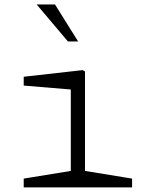

<svg xmlns="http://www.w3.org/2000/svg" viewBox="-20 -818 660 838"><path d="M83.5 -38.5 304.5 -74.5 289 -42.5V-452.5L311 -425.5L83.5 -444.5V-483L341 -512L351 -506V-42.5L335.5 -74.5L556.5 -38.5V0H83.5ZM140 -798.5H220L321 -637H276.5Z"/></svg>

Font: Monaspace Xenon Var ExtraLight
Style: Regular
Weight: 200
Designer: Riley Cran and the Lettermatic Team
Version: Version 1.200 (Monaspace Xenon Var)